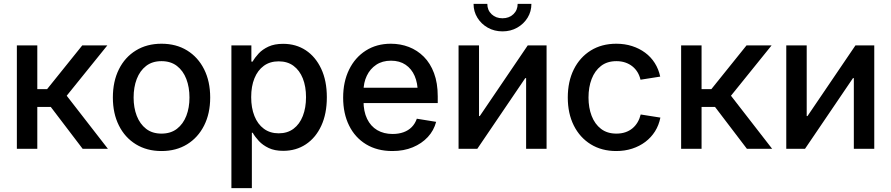

<svg xmlns="http://www.w3.org/2000/svg" viewBox="-20 -771 4618 995"><path d="M67.4 0V-535.6H173.3V-309.1H224.1L406.2 -535.6H536.1L325.7 -274.9L539.1 0H408.2L243.2 -216.8H173.3V0Z M816.9 11.7Q741.2 11.7 684.3 -23.2Q627.4 -58.1 596.2 -120.6Q564.9 -183.1 564.9 -265.6Q564.9 -349.1 596.2 -411.9Q627.4 -474.6 684.3 -509.5Q741.2 -544.4 816.9 -544.4Q893.1 -544.4 949.7 -509.5Q1006.3 -474.6 1037.8 -411.9Q1069.3 -349.1 1069.3 -265.6Q1069.3 -183.1 1037.8 -120.6Q1006.3 -58.1 949.7 -23.2Q893.1 11.7 816.9 11.7ZM816.9 -78.6Q864.7 -78.6 897 -103.5Q929.2 -128.4 945.6 -170.7Q961.9 -212.9 961.9 -265.6Q961.9 -318.8 945.6 -361.6Q929.2 -404.3 897 -429.2Q864.7 -454.1 816.9 -454.1Q769 -454.1 737.1 -429.2Q705.1 -404.3 688.7 -361.8Q672.4 -319.3 672.4 -265.6Q672.4 -212.9 688.7 -170.7Q705.1 -128.4 737.1 -103.5Q769 -78.6 816.9 -78.6Z M1179.2 204.1V-535.6H1282.7V-451.7H1289.1Q1300.8 -472.7 1320.6 -493.9Q1340.3 -515.1 1371.3 -529.5Q1402.3 -543.9 1447.3 -543.9Q1513.7 -543.9 1564.5 -510.5Q1615.2 -477.1 1644.5 -414.8Q1673.8 -352.5 1673.8 -267.1Q1673.8 -181.6 1645 -119.4Q1616.2 -57.1 1565.2 -23.2Q1514.2 10.7 1447.3 10.7Q1403.3 10.7 1372.6 -3.9Q1341.8 -18.6 1321.8 -40Q1301.8 -61.5 1289.6 -83H1285.2V204.1ZM1424.3 -80.1Q1469.7 -80.1 1501.2 -103.8Q1532.7 -127.4 1549.3 -169.9Q1565.9 -212.4 1565.9 -267.6Q1565.9 -322.8 1549.3 -364.5Q1532.7 -406.2 1501.2 -429.7Q1469.7 -453.1 1424.3 -453.1Q1378.9 -453.1 1347.2 -429.9Q1315.4 -406.7 1298.6 -365.2Q1281.7 -323.7 1281.7 -267.6Q1281.7 -211.9 1298.6 -169.7Q1315.4 -127.4 1347.4 -103.8Q1379.4 -80.1 1424.3 -80.1Z M2013.7 11.7Q1934.6 11.7 1877.2 -23.2Q1819.8 -58.1 1789.1 -120.4Q1758.3 -182.6 1758.3 -265.1Q1758.3 -347.2 1789.1 -410.2Q1819.8 -473.1 1875.7 -508.8Q1931.6 -544.4 2005.4 -544.4Q2055.2 -544.4 2098.9 -527.6Q2142.6 -510.7 2176.3 -477.1Q2210 -443.4 2229.2 -392.1Q2248.5 -340.8 2248.5 -271.5V-236.8H1813.5V-316.4H2193.4L2145 -290.5Q2145 -340.3 2128.9 -377.4Q2112.8 -414.6 2081.8 -435.5Q2050.8 -456.5 2006.3 -456.5Q1961.4 -456.5 1929.7 -435.3Q1897.9 -414.1 1880.9 -378.4Q1863.8 -342.8 1863.8 -298.3V-247.6Q1863.8 -193.8 1882.3 -155.3Q1900.9 -116.7 1934.8 -96.7Q1968.8 -76.7 2014.6 -76.7Q2045.9 -76.7 2071 -85.7Q2096.2 -94.7 2113.8 -112.5Q2131.3 -130.4 2140.1 -155.8L2240.2 -139.6Q2228.5 -94.7 2197 -60.8Q2165.5 -26.9 2118.9 -7.6Q2072.3 11.7 2013.7 11.7Z M2812.5 0H2706.5V-366.2H2702.1L2453.6 0H2356.4V-535.6H2462.4V-169.4H2466.3L2714.8 -535.6H2812.5ZM2584 -608.4Q2542 -608.4 2508.1 -627.4Q2474.1 -646.5 2454.1 -679Q2434.1 -711.4 2434.1 -751H2505.4Q2505.4 -718.3 2527.6 -697.3Q2549.8 -676.3 2584 -676.3Q2618.2 -676.3 2640.4 -697.3Q2662.6 -718.3 2662.6 -751H2733.9Q2733.9 -711.4 2714.1 -679.2Q2694.3 -647 2660.4 -627.7Q2626.5 -608.4 2584 -608.4Z M3173.8 11.7Q3098.1 11.7 3041.5 -23.2Q2984.9 -58.1 2953.6 -120.6Q2922.4 -183.1 2922.4 -265.6Q2922.4 -348.6 2953.6 -411.4Q2984.9 -474.1 3041.5 -509.3Q3098.1 -544.4 3173.8 -544.4Q3217.8 -544.4 3255.6 -532.2Q3293.5 -520 3323.2 -498Q3353 -476.1 3373 -444.6Q3393.1 -413.1 3401.4 -374L3299.3 -357.9Q3294.4 -379.4 3283.7 -397Q3272.9 -414.6 3257.1 -427.2Q3241.2 -439.9 3220.5 -447Q3199.7 -454.1 3174.3 -454.1Q3126.5 -454.1 3094.5 -429.2Q3062.5 -404.3 3046.1 -361.8Q3029.8 -319.3 3029.8 -265.6Q3029.8 -212.9 3046.1 -170.4Q3062.5 -127.9 3094.5 -103.3Q3126.5 -78.6 3174.3 -78.6Q3200.2 -78.6 3220.9 -85.7Q3241.7 -92.8 3257.6 -106Q3273.4 -119.1 3284.2 -137.5Q3294.9 -155.8 3300.3 -177.7L3402.3 -161.6Q3394.5 -122.1 3374.5 -90.3Q3354.5 -58.6 3324.5 -35.9Q3294.4 -13.2 3256.1 -0.7Q3217.8 11.7 3173.8 11.7Z M3509.8 0V-535.6H3615.7V-309.1H3666.5L3848.6 -535.6H3978.5L3768.1 -274.9L3981.4 0H3850.6L3685.5 -216.8H3615.7V0Z M4510.7 0H4404.8V-366.2H4400.4L4151.9 0H4054.7V-535.6H4160.6V-169.4H4164.6L4413.1 -535.6H4510.7Z"/></svg>

Font: Inter 20pt Medium
Style: Regular
Weight: 500
Version: Version 4.001;git-66647c0bb